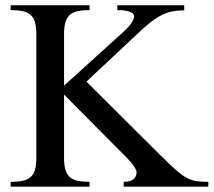

<svg xmlns="http://www.w3.org/2000/svg" viewBox="-20 -700 801 720"><path d="M20 -18.1Q46.4 -18.1 64.7 -22Q83 -25.9 94.5 -35.9Q106 -45.9 111.1 -63.2Q116.2 -80.6 116.2 -107.9V-571.8Q116.2 -599.1 111.1 -616.7Q106 -634.3 94.5 -644.3Q83 -654.3 64.7 -658.2Q46.4 -662.1 20 -662.1V-680.2H315.9V-662.1Q289.6 -662.1 271.5 -658.2Q253.4 -654.3 241.9 -644.3Q230.5 -634.3 225.3 -616.7Q220.2 -599.1 220.2 -571.8V-378.9L437 -575.2Q443.4 -581.1 451.4 -588.9Q459.5 -596.7 466.3 -605Q473.1 -613.3 478 -622.1Q482.9 -630.9 482.9 -638.2Q482.9 -642.1 480.5 -646.5Q478 -650.9 470.9 -654.3Q463.9 -657.7 451.7 -659.9Q439.5 -662.1 419.9 -662.1V-680.2H670.9V-661.1H666.5Q644 -661.1 624.8 -657Q605.5 -652.8 586.7 -643.6Q567.9 -634.3 548.3 -619.4Q528.8 -604.5 505.9 -583L304.2 -394L580.1 -119.1Q615.2 -84.5 637.9 -64.2Q660.6 -43.9 679.2 -33.7Q697.8 -23.4 716.3 -20.8Q734.9 -18.1 761.2 -18.1V0H443.8V-18.1Q457.5 -18.1 467 -21Q476.6 -23.9 481.9 -29.1Q487.3 -34.2 489.7 -40.5Q492.2 -46.9 492.2 -54.2Q492.2 -61.5 482.4 -76.4Q472.7 -91.3 454.1 -109.9L220.2 -345.2V-107.9Q220.2 -80.6 225.3 -63.2Q230.5 -45.9 241.9 -35.9Q253.4 -25.9 271.5 -22Q289.6 -18.1 315.9 -18.1V0H20Z"/></svg>

Font: Tunjung putih
Style: Regular
Weight: 400
Designer: R.S. Wihananto
Foundry: R.S. Wihananto
Version: Version 2.0.1